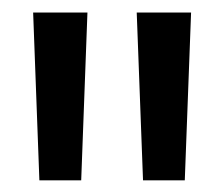

<svg xmlns="http://www.w3.org/2000/svg" viewBox="-20 -748 367 314"><path d="M44.4 -453.1H112.8L123 -727.5H34.2ZM203.6 -727.5 213.9 -453.1H282.2L292.5 -727.5Z"/></svg>

Font: Guggenheim Sans Display
Style: Regular
Weight: 400
Designer: Modified by Tom Baber under direction of Pentagram Design 2023
Foundry: rsms
Version: Version 1.001;Glyphs 3.1.2 (3151)